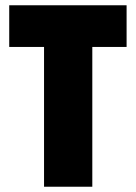

<svg xmlns="http://www.w3.org/2000/svg" viewBox="-20 -708 515 728"><path d="M147 0V-530H15V-688H460V-530H330V0Z"/></svg>

Font: Archivo ExtraCondensed Black
Style: Regular
Weight: 900
Width: 2
Designer: Hector Gatti
Foundry: Omnibus-Type
Version: Version 2.001; ttfautohint (v1.8.3)